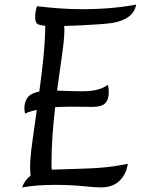

<svg xmlns="http://www.w3.org/2000/svg" viewBox="-20 -809 623 835"><path d="M76 6Q88 -27 113 -45Q112 -54 111.5 -64Q111 -74 111 -84Q111 -123 120 -188Q129 -253 140 -331Q110 -325 89 -315Q88 -319 87 -326Q86 -333 86 -337Q86 -367 100.5 -385.5Q115 -404 151 -411Q161 -482 168.5 -556Q176 -630 177 -697Q149 -699 141 -706.5Q133 -714 133 -734Q133 -761 141 -782Q191 -776 240.5 -772.5Q290 -769 337 -769Q467 -769 572 -789Q561 -725 468 -709Q446 -706 411.5 -703.5Q377 -701 337 -699Q297 -697 259 -696Q260 -690 260 -681Q260 -640 250 -570.5Q240 -501 228 -415Q254 -414 284 -413Q314 -412 334 -412Q378 -412 405 -419.5Q432 -427 449 -440Q451 -434 452 -425.5Q453 -417 453 -406Q453 -376 437.5 -360Q422 -344 379 -344Q374 -344 350 -344.5Q326 -345 291 -345Q253 -345 220 -343Q213 -284 208.5 -222.5Q204 -161 204 -99Q204 -79 205 -71Q216 -71 230 -72Q296 -74 340.5 -75.5Q385 -77 416.5 -79.5Q448 -82 475.5 -86Q503 -90 536 -97Q529 -50 499 -22Q469 6 419 6Q394 6 340 0.5Q286 -5 218 -5Q175 -5 140 -2Q105 1 76 6Z"/></svg>

Font: Merienda Light
Style: Regular
Weight: 300
Designer: Eduardo Rodriguez Tunni
Foundry: Eduardo Rodriguez Tunni
Version: Version 2.001; ttfautohint (v1.8.4.7-5d5b)